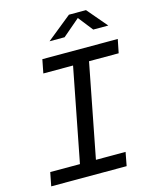

<svg xmlns="http://www.w3.org/2000/svg" viewBox="-135 -1030 901 1120"><g transform="rotate(-15 315.0 -470.0)"><path d="M32.5 0H488L503.5 -82H324.5L434.5 -648H613.5L630 -730H174.5L158.5 -648H338L228 -82H48.5ZM242 -820H333L436.5 -908.5L506 -820H597L494.5 -940.5H391.5Z"/></g></svg>

Font: Monaspace Neon
Style: Italic
Weight: 400
Italic angle: -11°
Designer: Riley Cran & the Lettermatic Team
Foundry: Lettermatic
Version: Version 1.200 (Monaspace Neon)